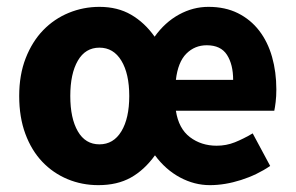

<svg xmlns="http://www.w3.org/2000/svg" viewBox="-20 -528 862 560"><path d="M267 12Q219 12 177 -5.5Q135 -23 103.5 -56Q72 -89 54 -137.5Q36 -186 36 -248Q36 -310 55 -358.5Q74 -407 106 -440Q138 -473 180.5 -490.5Q223 -508 270 -508Q323 -508 362.5 -485Q402 -462 431 -421Q461 -463 502 -485.5Q543 -508 588 -508Q637 -508 674 -489.5Q711 -471 736 -438.5Q761 -406 773.5 -362Q786 -318 786 -267Q786 -247 784 -230.5Q782 -214 780 -205H493Q501 -153 534 -128Q567 -103 612 -103Q640 -103 665 -113Q690 -123 717 -139L768 -44Q730 -18 683 -3Q636 12 592 12Q547 12 505 -10.5Q463 -33 432 -75Q401 -32 361.5 -10Q322 12 267 12ZM270 -107Q311 -107 334 -145Q357 -183 357 -248Q357 -313 334 -351Q311 -389 270 -389Q229 -389 207 -351Q185 -313 185 -248Q185 -183 207 -145Q229 -107 270 -107ZM493 -295H660Q660 -340 642 -368Q624 -396 583 -396Q548 -396 523.5 -371.5Q499 -347 493 -295Z"/></svg>

Font: TT Toshiba Sans
Style: Bold
Weight: 700
Designer: Paul D. Hunt
Foundry: Toshiba Corporation
Version: Version 2.020;PS 2.000;hotconv 1.0.86;makeotf.lib2.5.63406